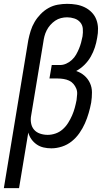

<svg xmlns="http://www.w3.org/2000/svg" viewBox="-48 -763 568 998"><path d="M-28 215 99 -554Q104 -579 111.5 -603Q119 -627 132 -649Q145 -671 163.5 -690Q182 -709 204.5 -721.5Q227 -734 252 -738.5Q277 -743 301 -743Q326 -743 349 -739Q372 -735 392.5 -725Q413 -715 429 -698.5Q445 -682 453 -660.5Q461 -639 461.5 -615Q462 -591 457 -566Q453 -541 445 -516.5Q437 -492 424 -469Q411 -446 391.5 -426.5Q372 -407 348 -394Q372 -386 390.5 -370Q409 -354 419.5 -331.5Q430 -309 430 -282.5Q430 -256 426 -230Q421 -203 413 -175.5Q405 -148 393.5 -122Q382 -96 365 -71.5Q348 -47 325 -28.5Q302 -10 274 -1Q246 8 219 8Q198 8 178.5 3.5Q159 -1 143 -12Q127 -23 115.5 -39Q104 -55 99 -74L51 215ZM200 -62Q220 -62 240.5 -69Q261 -76 277.5 -90.5Q294 -105 306 -124Q318 -143 326.5 -162.5Q335 -182 340.5 -202Q346 -222 350 -243Q352 -258 353 -273.5Q354 -289 348.5 -302.5Q343 -316 333.5 -327Q324 -338 311 -344Q298 -350 282.5 -352.5Q267 -355 252 -355H209L221 -425H264Q280 -425 296 -432Q312 -439 325.5 -451.5Q339 -464 347.5 -479Q356 -494 362.5 -509.5Q369 -525 373.5 -541.5Q378 -558 381 -574Q384 -594 382.5 -613.5Q381 -633 369 -647Q357 -661 338.5 -667Q320 -673 301 -673Q285 -673 269 -669Q253 -665 239 -655.5Q225 -646 213.5 -633Q202 -620 194.5 -605Q187 -590 183 -574.5Q179 -559 177 -543L114 -163Q110 -143 113.5 -123Q117 -103 129 -89Q141 -75 160 -68.5Q179 -62 200 -62Z"/></svg>

Font: Iosevka SS18
Style: Italic
Weight: 400
Italic angle: -9°
Monospace: yes
Designer: Belleve Invis
Foundry: Belleve Invis
Version: Version 25.1.1; ttfautohint (v1.8.4)